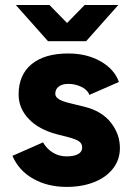

<svg xmlns="http://www.w3.org/2000/svg" viewBox="-20 -722 512 754"><path d="M28.9 -110 149 -162.9Q163.6 -137.4 187.7 -122.6Q211.9 -107.9 241.7 -107.9Q270.7 -107.9 286.7 -116.8Q302.7 -125.7 302.7 -142.6Q302.7 -158.7 289.6 -167.4Q276.4 -176 248.1 -183.3L203.3 -194.7Q133 -213.1 93.1 -254.8Q53.1 -296.4 53.1 -351Q53.1 -428 104.1 -470Q155 -512 247.7 -512Q321.1 -512 375.2 -481.1Q429.3 -450.3 447 -400.1L330.9 -349.3Q324.6 -368.6 300.1 -380.6Q275.7 -392.6 248.6 -392.6Q224.1 -392.6 210.6 -382.1Q197.1 -371.6 197.1 -353.6Q197.1 -341.6 210.9 -332.7Q224.7 -323.9 252.6 -317.3L311.9 -302.7Q380.1 -285.7 415.5 -240.4Q450.9 -195.1 450.9 -140.9Q450.9 -95 424.1 -60.4Q397.4 -25.7 349.9 -6.9Q302.3 12 241.7 12Q167.1 12 110.4 -20.1Q53.6 -52.1 28.9 -110ZM177.6 -564.4 312.4 -702.4H444.6L318.2 -560.2H177.6ZM42 -702.4H174.2L309.2 -564.4V-560.2H168.6Z"/></svg>

Font: 寒蝉端黑体 Light
Style: Regular
Weight: 300
Designer: ChillDuanSans {Warren2060}; 
Source Han Sans {Ryoko NISHIZUKA 西塚涼子 (kana, bopomofo & ideographs); Paul D. Hunt (Latin, G
Foundry: ChillType&Adobe
Version: Version 1.300;Glyphs 3.3 (3306)